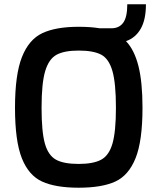

<svg xmlns="http://www.w3.org/2000/svg" viewBox="-20 -870 735 896"><path d="M568 -678Q607 -637 626 -562Q645 -487 645 -367Q645 -212 612.5 -131.5Q580 -51 517.5 -22.5Q455 6 347 6Q240 6 177 -22.5Q114 -51 82 -131.5Q50 -212 50 -367Q50 -522 82.5 -604Q115 -686 178 -715.5Q241 -745 347 -745Q404 -745 445 -738H500Q536 -738 555 -764Q574 -790 574 -850H661Q661 -778 636.5 -735.5Q612 -693 568 -678ZM521 -367Q521 -482 504.5 -539Q488 -596 452 -615Q416 -634 347 -634Q280 -634 244 -614.5Q208 -595 191 -538.5Q174 -482 174 -367Q174 -255 189.5 -200Q205 -145 241 -125Q277 -105 347 -105Q416 -105 452.5 -125Q489 -145 505 -200.5Q521 -256 521 -367Z"/></svg>

Font: Exo SemiBold
Style: Regular
Weight: 600
Designer: Natanael Gama
Foundry: Natanael Gama
Version: Version 1.500